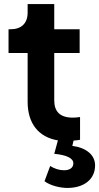

<svg xmlns="http://www.w3.org/2000/svg" viewBox="-20 -688 488 945"><path d="M312 237C394 237 448 194 448 126C448 75 405 39 336 30L342 4C353 3 364 2 374 0V-112C361 -110 348 -109 339 -109C275 -109 247 -139 247 -194V-427H372V-544H247V-668H116V-626C116 -573 85 -544 32 -544H22V-427H116V-187C116 -81 169 -13 265 3L247 69C309 75 341 91 341 116C341 137 324 150 295 150C272 150 247 142 227 129L199 204C229 226 276 237 312 237Z"/></svg>

Font: Mluvka
Style: Bold
Weight: 700
Designer: Modified by Jiří Krblich, Original typeface by Gumpita Rahayu
Foundry: Gumpita Rahayu & Jiří Krblich
Version: Version 2.000;Glyphs 3.1.1 (3134)